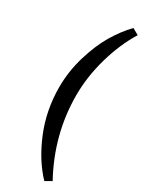

<svg xmlns="http://www.w3.org/2000/svg" viewBox="-261 -863 859 1112"><g transform="rotate(30 168.5 -307.0)"><path d="M265.1 206.1Q180.2 117.2 124 -19Q67.9 -155.3 67.9 -309.1Q67.9 -414.1 98.6 -516.8Q129.4 -619.6 173.1 -692.9Q216.8 -766.1 269 -819.8L311 -795.9Q249.5 -696.3 213.1 -568.6Q176.8 -440.9 176.8 -317.9Q176.8 -55.7 307.1 182.1Z"/></g></svg>

Font: Literata Book Medium
Style: Regular
Weight: 500
Designer: Latin by Veronika Burian and Jose Scaglione. Greek by Irene Vlachou. Cyrillic by Vera Evstafieva
Foundry: TypeTogether
Version: Version 2.003;PS 002.003;hotconv 1.0.88;makeotf.lib2.5.64775